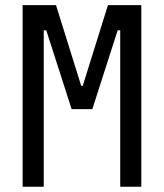

<svg xmlns="http://www.w3.org/2000/svg" viewBox="-20 -713 626 733"><path d="M66.4 0H147V-597.2H156.7L253.4 -296.4H332.5L429.2 -597.2H439V0H519.5V-693.4H392.1L295.9 -385.3H290L193.8 -693.4H66.4Z"/></svg>

Font: Cascadia Mono PL SemiLight
Style: Regular
Weight: 350
Monospace: yes
Designer: Aaron Bell
Foundry: Saja Typeworks
Version: Version 2404.023